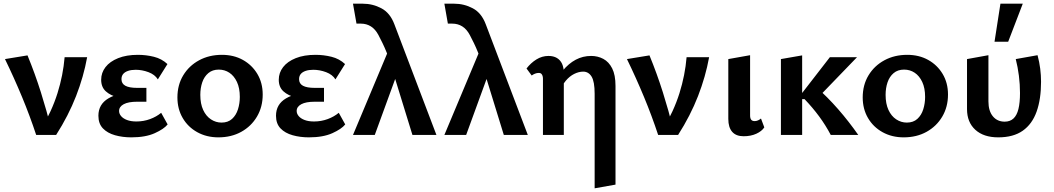

<svg xmlns="http://www.w3.org/2000/svg" viewBox="-20 -731 5710 1040"><path d="M176 0Q142 -103 99.5 -205.5Q57 -308 7 -411L129 -431Q170 -331 201.5 -231Q233 -131 258 -31H202Q261 -129 291.5 -226.5Q322 -324 330 -421H452Q433 -316 392 -210.5Q351 -105 284 0Z M691 13Q644 13 603 1.5Q562 -10 537.5 -35.5Q513 -61 513 -104Q513 -166 567 -198Q621 -230 709 -230V-194Q661 -194 620 -203.5Q579 -213 553.5 -236Q528 -259 528 -299Q528 -337 551.5 -367.5Q575 -398 620 -416Q665 -434 727 -434Q771 -434 813.5 -423.5Q856 -413 887 -384L835 -301Q819 -327 784.5 -340Q750 -353 715 -353Q691 -353 673.5 -347Q656 -341 647 -330Q638 -319 638 -302Q638 -278 659 -266.5Q680 -255 723 -255H773V-180H723Q675 -180 650 -166.5Q625 -153 625 -130Q625 -115 636 -102Q647 -89 668 -81Q689 -73 719 -73Q758 -73 793 -86Q828 -99 853 -120L888 -57Q868 -32 818 -9.5Q768 13 691 13Z M1163 13Q1099 13 1048.5 -15Q998 -43 969.5 -92Q941 -141 941 -203Q941 -271 972.5 -323Q1004 -375 1058.5 -404.5Q1113 -434 1182 -434Q1246 -434 1295.5 -406.5Q1345 -379 1374 -330.5Q1403 -282 1403 -219Q1403 -152 1372 -99.5Q1341 -47 1287 -17Q1233 13 1163 13ZM1180 -67Q1215 -67 1237 -87Q1259 -107 1269 -139Q1279 -171 1279 -206Q1279 -254 1263.5 -287Q1248 -320 1222.5 -337Q1197 -354 1165 -354Q1131 -354 1108.5 -335Q1086 -316 1075.5 -285Q1065 -254 1065 -217Q1065 -169 1080.5 -135.5Q1096 -102 1122.5 -84.5Q1149 -67 1180 -67Z M1653 13Q1606 13 1565 1.5Q1524 -10 1499.5 -35.5Q1475 -61 1475 -104Q1475 -166 1529 -198Q1583 -230 1671 -230V-194Q1623 -194 1582 -203.5Q1541 -213 1515.5 -236Q1490 -259 1490 -299Q1490 -337 1513.5 -367.5Q1537 -398 1582 -416Q1627 -434 1689 -434Q1733 -434 1775.5 -423.5Q1818 -413 1849 -384L1797 -301Q1781 -327 1746.5 -340Q1712 -353 1677 -353Q1653 -353 1635.5 -347Q1618 -341 1609 -330Q1600 -319 1600 -302Q1600 -278 1621 -266.5Q1642 -255 1685 -255H1735V-180H1685Q1637 -180 1612 -166.5Q1587 -153 1587 -130Q1587 -115 1598 -102Q1609 -89 1630 -81Q1651 -73 1681 -73Q1720 -73 1755 -86Q1790 -99 1815 -120L1850 -57Q1830 -32 1780 -9.5Q1730 13 1653 13Z M2214 0 2096 -383Q2086 -418 2074.5 -446.5Q2063 -475 2051.5 -498.5Q2040 -522 2030 -541Q2013 -573 1989 -588Q1965 -603 1935 -603Q1929 -603 1923 -603Q1917 -603 1911 -603L1892 -711Q1906 -711 1919 -711Q1932 -711 1945 -711Q1999 -711 2046 -686Q2093 -661 2116 -600L2344 0ZM1892 0 2092 -477 2138 -351 2010 0Z M2709 0 2591 -383Q2581 -418 2569.5 -446.5Q2558 -475 2546.5 -498.5Q2535 -522 2525 -541Q2508 -573 2484 -588Q2460 -603 2430 -603Q2424 -603 2418 -603Q2412 -603 2406 -603L2387 -711Q2401 -711 2414 -711Q2427 -711 2440 -711Q2494 -711 2541 -686Q2588 -661 2611 -600L2839 0ZM2387 0 2587 -477 2633 -351 2505 0Z M3201 289V-223Q3201 -289 3184.5 -316Q3168 -343 3139 -343Q3115 -343 3090 -330.5Q3065 -318 3044.5 -293.5Q3024 -269 3011 -233L2967 -250Q2995 -308 3027.5 -347.5Q3060 -387 3098.5 -407.5Q3137 -428 3182 -428Q3218 -428 3248 -412Q3278 -396 3296 -360.5Q3314 -325 3314 -265V269ZM2921 0V-305Q2921 -314 2918.5 -321Q2916 -328 2911.5 -332Q2907 -336 2899 -336Q2888 -336 2878 -332Q2868 -328 2860 -322L2832 -360Q2855 -390 2885.5 -409Q2916 -428 2951 -428Q2978 -428 2996.5 -417Q3015 -406 3024.5 -385.5Q3034 -365 3034 -334V0Z M3545 0Q3511 -103 3468.5 -205.5Q3426 -308 3376 -411L3498 -431Q3539 -331 3570.5 -231Q3602 -131 3627 -31H3571Q3630 -129 3660.5 -226.5Q3691 -324 3699 -421H3821Q3802 -316 3761 -210.5Q3720 -105 3653 0Z M4008 7Q3967 7 3946 -17Q3925 -41 3925 -87V-411L4043 -432V-106Q4043 -90 4049 -82.5Q4055 -75 4068 -75Q4077 -75 4086 -79Q4095 -83 4102 -89L4120 -41Q4106 -20 4076.5 -6.5Q4047 7 4008 7Z M4480 0Q4452 -53 4417 -100.5Q4382 -148 4338 -194H4317V-217L4475 -421H4622L4396 -187V-264Q4462 -206 4520 -139.5Q4578 -73 4629 0ZM4210 0V-411L4325 -431V0Z M4875 13Q4811 13 4760.5 -15Q4710 -43 4681.5 -92Q4653 -141 4653 -203Q4653 -271 4684.5 -323Q4716 -375 4770.5 -404.5Q4825 -434 4894 -434Q4958 -434 5007.5 -406.5Q5057 -379 5086 -330.5Q5115 -282 5115 -219Q5115 -152 5084 -99.5Q5053 -47 4999 -17Q4945 13 4875 13ZM4892 -67Q4927 -67 4949 -87Q4971 -107 4981 -139Q4991 -171 4991 -206Q4991 -254 4975.5 -287Q4960 -320 4934.5 -337Q4909 -354 4877 -354Q4843 -354 4820.5 -335Q4798 -316 4787.5 -285Q4777 -254 4777 -217Q4777 -169 4792.5 -135.5Q4808 -102 4834.5 -84.5Q4861 -67 4892 -67Z M5387 13Q5308 13 5263 -28Q5218 -69 5218 -140V-411L5334 -432V-182Q5334 -130 5358 -101Q5382 -72 5422 -72Q5451 -72 5469.5 -89Q5488 -106 5496.5 -140.5Q5505 -175 5505 -227Q5505 -274 5499 -321Q5493 -368 5482 -411L5600 -432Q5610 -395 5614.5 -359Q5619 -323 5619 -288Q5619 -194 5595 -126.5Q5571 -59 5520 -23Q5469 13 5387 13ZM5367 -505 5399 -711H5520L5441 -505Z"/></svg>

Font: Ysabeau
Style: Bold
Weight: 700
Designer: Christian Thalmann (Catharsis Fonts)
Version: Version 2.000;gftools[0.9.27.dev2+g8671c4b]